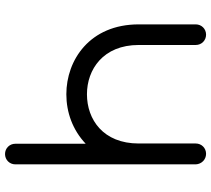

<svg xmlns="http://www.w3.org/2000/svg" viewBox="-58 -518 840 764"><g transform="rotate(90 362.0 -136.0)"><path d="M77 -327V-268C77 -73 219 20 355 20C427 20 497 -5 552 -57V223C552 246 570 264 593 264C616 264 634 246 634 223V-495C633 -518 615 -536 592 -536C569 -536 551 -518 551 -495V-268C551 -126 455 -62 355 -62C257 -62 159 -126 159 -268V-495C159 -518 141 -536 118 -536C95 -536 77 -518 77 -495Z"/></g></svg>

Font: Fabada
Style: Regular
Weight: 400
Designer: deFharo
Foundry: deFharo.com
Version: Version 4.000 2011 initial release